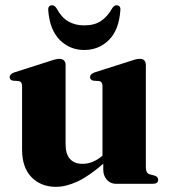

<svg xmlns="http://www.w3.org/2000/svg" viewBox="-20 -695 641 726"><path d="M63.5 -129V-369.5Q63.5 -386 51 -388.5L29 -390Q16.5 -392.5 16.5 -403.5Q16.5 -414.5 33.5 -421L165 -463Q192 -472.5 203.5 -472.5Q228 -472.5 228 -449V-149.5Q228 -112 244.8 -93.8Q261.5 -75.5 291.5 -75.5Q332 -75.5 367.5 -106.5V-369.5Q367.5 -386 355 -388.5L333 -390Q320.5 -392.5 320.5 -403.5Q320.5 -414.5 337 -421L469 -463Q483 -468 491.5 -470.2Q500 -472.5 508 -472.5Q531.5 -472.5 531.5 -449V-63.5Q531.5 -40 545.5 -36L564.5 -31Q578 -26.5 578 -15.5Q578 0 558 0H418Q398 0 384.2 -15.2Q370.5 -30.5 370.5 -53V-76Q316 -28.5 272.5 -8.5Q229 11.5 192 11.5Q135 11.5 99.2 -25Q63.5 -61.5 63.5 -129ZM298.5 -599Q336.5 -599 361.2 -615.2Q386 -631.5 404.5 -664Q411.5 -675 420.5 -675Q437.5 -675 435 -654.5Q429.5 -581 391.5 -543.5Q353.5 -506 298.5 -506Q244.5 -506 206.5 -543.5Q168.5 -581 162.5 -654.5Q160.5 -675 177 -675Q186.5 -675 193.5 -664Q212.5 -629 238.2 -614Q264 -599 298.5 -599Z"/></svg>

Font: Fraunces 72pt
Style: Bold
Weight: 700
Version: Version 1.000;[b76b70a41]